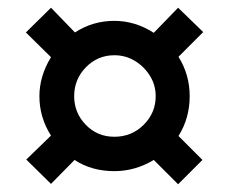

<svg xmlns="http://www.w3.org/2000/svg" viewBox="-20 -602 594 497"><path d="M82 -353Q82 -405 112 -454L47 -518L112 -582L174 -518Q220 -548 276 -548Q330 -548 378 -517L441 -582L506 -519L442 -455Q471 -409 471 -353Q471 -296 442 -250L504 -188L441 -125L378 -188Q330 -159 276 -159Q217 -159 173 -188L112 -126L48 -189L112 -251Q82 -298 82 -353ZM172 -353Q172 -310 202 -279Q232 -248 276 -248Q321 -248 352 -279Q383 -310 383 -353Q383 -382 368 -406Q353 -430 329 -444.5Q305 -459 276 -459Q233 -459 202.5 -428Q172 -397 172 -353Z"/></svg>

Font: Noto Sans Condensed
Style: Bold
Weight: 700
Width: 3
Designer: Monotype Design Team
Foundry: Monotype Imaging Inc.
Version: Version 2.013; ttfautohint (v1.8.4.7-5d5b)